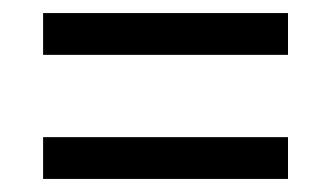

<svg xmlns="http://www.w3.org/2000/svg" viewBox="-20 -504 506 294"><path d="M46 -420H421V-484H46ZM46 -230H421V-294H46Z"/></svg>

Font: Noto Serif Ethiopic Condensed SemiBold
Style: Regular
Weight: 600
Width: 3
Designer: Monotype Design Team
Foundry: Monotype Imaging Inc.
Version: Version 2.102